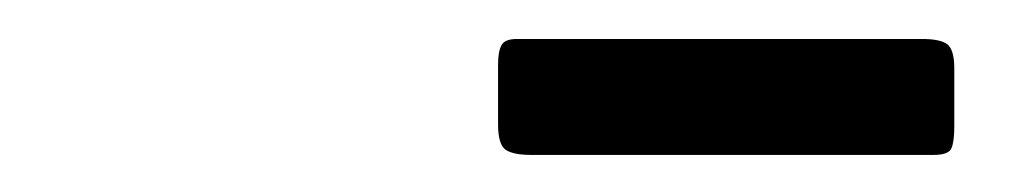

<svg xmlns="http://www.w3.org/2000/svg" viewBox="-20 -914 540 101"><path d="M242 -848.5Q242 -838 246 -835.2Q250 -832.5 259.5 -832.5H471Q479 -832.5 480.5 -836Q482 -839.5 482 -847.5V-878Q482 -888 478.2 -890.8Q474.5 -893.5 465 -893.5H252Q245.5 -893.5 243.8 -890.2Q242 -887 242 -880Z"/></svg>

Font: Besley SemiBold
Style: Italic
Weight: 600
Italic angle: -13°
Designer: Owen Earl
Foundry: indestructible type*
Version: Version 2.001